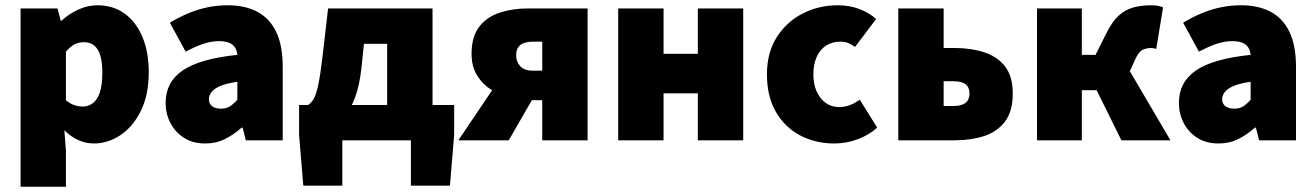

<svg xmlns="http://www.w3.org/2000/svg" viewBox="-20 -532 4988 728"><path d="M58 176V-500H198L210 -454H214Q242 -480 277.5 -496Q313 -512 350 -512Q409 -512 452.5 -480.5Q496 -449 520 -392Q544 -335 544 -258Q544 -172 514 -111.5Q484 -51 436.5 -19.5Q389 12 336 12Q305 12 276.5 -1Q248 -14 224 -38L230 38V176ZM294 -128Q314 -128 331 -140Q348 -152 358 -180Q368 -208 368 -256Q368 -297 360 -322.5Q352 -348 336.5 -360Q321 -372 298 -372Q279 -372 263 -364Q247 -356 230 -336V-152Q245 -139 261.5 -133.5Q278 -128 294 -128Z M758 12Q711 12 677.5 -9.5Q644 -31 626 -66Q608 -101 608 -142Q608 -220 672 -264.5Q736 -309 880 -324Q878 -342 870 -353.5Q862 -365 847 -370.5Q832 -376 810 -376Q783 -376 753 -366.5Q723 -357 684 -336L624 -446Q659 -467 695 -482Q731 -497 768 -504.5Q805 -512 844 -512Q909 -512 955.5 -487.5Q1002 -463 1027 -411.5Q1052 -360 1052 -278V0H912L900 -48H896Q866 -21 832.5 -4.5Q799 12 758 12ZM818 -120Q839 -120 853 -129.5Q867 -139 880 -154V-222Q839 -216 815.5 -206Q792 -196 782 -183Q772 -170 772 -156Q772 -139 784 -129.5Q796 -120 818 -120Z M1278 0V172H1130L1114 -20V-134H1702V-20L1686 172H1538V0ZM1448 -50V-366H1360L1350 -270Q1343 -209 1327 -164.5Q1311 -120 1286 -91Q1261 -62 1228.5 -48Q1196 -34 1157 -34L1148 -134Q1159 -140 1168.5 -155.5Q1178 -171 1186 -207Q1194 -243 1202 -310L1224 -500H1620V-50Z M2036 0V-152H1994Q1957 -152 1917 -161.5Q1877 -171 1843.5 -191.5Q1810 -212 1789 -246Q1768 -280 1768 -328Q1768 -393 1797 -430.5Q1826 -468 1874.5 -484Q1923 -500 1981 -500H2208V0ZM2001 -264H2036V-374H2001Q1968 -374 1952.5 -361Q1937 -348 1937 -323Q1937 -298 1952.5 -281Q1968 -264 2001 -264ZM1718 0 1881 -242 2022 -196 1909 0Z M2324 0V-500H2496V-328H2626V-500H2798V0H2626V-178H2496V0Z M3144 12Q3071 12 3013 -19Q2955 -50 2921.5 -108.5Q2888 -167 2888 -250Q2888 -333 2925.5 -391.5Q2963 -450 3024 -481Q3085 -512 3156 -512Q3201 -512 3238 -498Q3275 -484 3302 -460L3222 -354Q3210 -363 3197 -368.5Q3184 -374 3166 -374Q3135 -374 3112 -359Q3089 -344 3076.5 -316Q3064 -288 3064 -250Q3064 -212 3077 -184Q3090 -156 3112 -141Q3134 -126 3162 -126Q3183 -126 3202.5 -133.5Q3222 -141 3240 -154L3306 -48Q3275 -20 3232 -4Q3189 12 3144 12Z M3386 0V-500H3558V-350H3600Q3661 -350 3711 -334Q3761 -318 3790.5 -280.5Q3820 -243 3820 -177Q3820 -110 3790.5 -71Q3761 -32 3711 -16Q3661 0 3600 0ZM3558 -130H3594Q3626 -130 3641 -142Q3656 -154 3656 -178Q3656 -201 3641 -212.5Q3626 -224 3594 -224H3558Z M3912 0V-500H4082V-324H4134L4176 -408Q4197 -450 4221.5 -472.5Q4246 -495 4276.5 -503.5Q4307 -512 4346 -512Q4371 -512 4390 -504L4364 -346Q4360 -348 4354.5 -349Q4349 -350 4344 -350Q4326 -350 4311.5 -342.5Q4297 -335 4284 -306L4264 -262L4418 0H4232L4138 -190H4082V0Z M4600 12Q4553 12 4519.5 -9.5Q4486 -31 4468 -66Q4450 -101 4450 -142Q4450 -220 4514 -264.5Q4578 -309 4722 -324Q4720 -342 4712 -353.5Q4704 -365 4689 -370.5Q4674 -376 4652 -376Q4625 -376 4595 -366.5Q4565 -357 4526 -336L4466 -446Q4501 -467 4537 -482Q4573 -497 4610 -504.5Q4647 -512 4686 -512Q4751 -512 4797.5 -487.5Q4844 -463 4869 -411.5Q4894 -360 4894 -278V0H4754L4742 -48H4738Q4708 -21 4674.5 -4.5Q4641 12 4600 12ZM4660 -120Q4681 -120 4695 -129.5Q4709 -139 4722 -154V-222Q4681 -216 4657.5 -206Q4634 -196 4624 -183Q4614 -170 4614 -156Q4614 -139 4626 -129.5Q4638 -120 4660 -120Z"/></svg>

Font: Source Sans 3 Black
Style: Regular
Weight: 900
Designer: Paul D. Hunt
Foundry: Adobe
Version: Version 3.046;hotconv 1.0.118;makeotfexe 2.5.65603